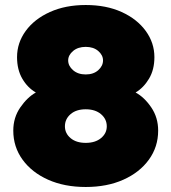

<svg xmlns="http://www.w3.org/2000/svg" viewBox="-20 -733 684 766"><path d="M322 13Q237 13 172 -16Q107 -45 70 -96Q33 -147 33 -212Q33 -264 61 -304.5Q89 -345 123 -364Q90 -383 69 -419Q48 -455 48 -505Q48 -562 82.5 -609.5Q117 -657 179 -685Q241 -713 322 -713Q404 -713 465.5 -685Q527 -657 561.5 -609.5Q596 -562 596 -505Q596 -455 574.5 -419Q553 -383 521 -364Q556 -345 583.5 -304.5Q611 -264 611 -212Q611 -147 574 -96Q537 -45 472 -16Q407 13 322 13ZM322 -436Q353 -436 372 -453Q391 -470 391 -492Q391 -513 372 -529.5Q353 -546 322 -546Q291 -546 271.5 -529.5Q252 -513 252 -492Q252 -470 271.5 -453Q291 -436 322 -436ZM322 -163Q360 -163 383 -182Q406 -201 406 -229Q406 -258 383 -277.5Q360 -297 322 -297Q284 -297 261.5 -277.5Q239 -258 239 -229Q239 -201 261.5 -182Q284 -163 322 -163Z"/></svg>

Font: MuseoModerno Black
Style: Regular
Weight: 900
Designer: Pablo Cosgaya, Héctor Gatti, Marcela Romero, and the Authors of The MuseoModerno Project.
Foundry: Omnibus-Type Team
Version: Version 1.001